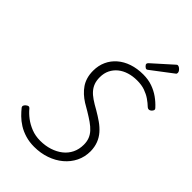

<svg xmlns="http://www.w3.org/2000/svg" viewBox="-361 -1396 1546 1546"><g transform="rotate(45 412.0 -622.5)"><path d="M348 19Q294 19 247.5 5Q201 -9 164.5 -32Q128 -55 101 -82Q74 -109 54 -134Q48 -144 52 -153Q56 -162 65 -170Q77 -180 86 -181Q95 -182 103 -173Q128 -142 164 -114.5Q200 -87 246.5 -68.5Q293 -50 348 -50Q406 -50 455.5 -66Q505 -82 542 -111Q579 -140 599.5 -182Q620 -224 620 -277Q620 -312 609 -340.5Q598 -369 576 -393Q554 -417 522.5 -439Q491 -461 451 -485Q418 -503 388 -522Q358 -541 333 -564Q308 -587 289.5 -614Q271 -641 261 -675Q251 -709 251 -751Q251 -809 273 -857.5Q295 -906 336 -941.5Q377 -977 433.5 -996Q490 -1015 558 -1015Q616 -1015 662.5 -998.5Q709 -982 747 -955Q785 -928 816 -894Q826 -884 823.5 -874.5Q821 -865 810 -855Q801 -847 791 -846Q781 -845 771 -853Q745 -878 715 -898.5Q685 -919 647 -932.5Q609 -946 557 -946Q508 -946 466 -933Q424 -920 393 -895Q362 -870 344 -834Q326 -798 326 -751Q326 -714 336 -686Q346 -658 366 -634.5Q386 -611 417.5 -589.5Q449 -568 493 -544Q536 -519 573 -493Q610 -467 637.5 -435.5Q665 -404 680 -365Q695 -326 696 -278Q696 -213 669.5 -159Q643 -105 595.5 -65Q548 -25 484.5 -3Q421 19 348 19ZM547 -1062Q537 -1062 526 -1073Q515 -1084 515 -1092Q515 -1096 516.5 -1099.5Q518 -1103 523 -1108L686 -1254Q690 -1258 694 -1261Q698 -1264 703 -1264Q712 -1264 722 -1257Q732 -1250 739 -1240Q746 -1230 746 -1221Q746 -1215 744.5 -1211Q743 -1207 734 -1201L563 -1071Q558 -1067 554 -1064.5Q550 -1062 547 -1062Z"/></g></svg>

Font: Playwrite US Trad Light
Style: Regular
Weight: 300
Designer: Veronika Burian, José Scaglione
Foundry: TypeTogether
Version: Version 1.003